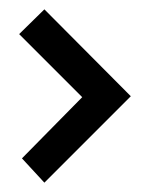

<svg xmlns="http://www.w3.org/2000/svg" viewBox="-20 -448 322 411"><path d="M75 -57 27 -109 156 -240 21 -375 75 -428 260 -242Z"/></svg>

Font: Ekushey Bangla
Style: Bold
Weight: 700
Designer: Al Mamun Sumon
Foundry: Al Mamun Sumon
Version: Version 1.0